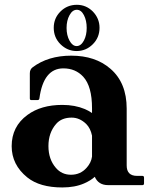

<svg xmlns="http://www.w3.org/2000/svg" viewBox="-20 -782 638 811"><path d="M437 0Q395.5 0 380.4 -35.2Q363.3 -19.5 335.4 -7.3Q296.4 9.8 243.2 9.8Q147.9 9.8 95.2 -32.7Q29.3 -85.9 29.3 -164.6Q29.3 -247.6 95.7 -296.4Q153.3 -338.9 243.2 -338.9Q296.4 -338.9 338.4 -321.3Q352.5 -315.4 368.7 -304.7V-324.7Q368.7 -417.5 331.5 -458Q298.8 -493.2 247.6 -493.2Q163.6 -493.2 146.5 -366.7Q145.5 -359.4 139.2 -359.4H111.3Q106 -359.4 106 -366.7V-472.2Q106 -488.8 117.7 -497.6Q183.1 -546.9 280.8 -546.9Q382.8 -546.9 446.3 -491.7Q515.1 -432.6 515.1 -323.2V-83Q515.1 -39.1 559.1 -39.1H581.1Q588.4 -39.1 588.4 -31.7V-7.3Q588.4 0 581.1 0ZM368.7 -120.6V-209Q362.3 -240.2 344.2 -258.3Q316.4 -285.2 282.7 -285.2Q240.2 -285.2 217.3 -258.8Q184.6 -221.7 184.6 -165Q184.6 -109.4 215.8 -73.2Q240.7 -43.9 279.8 -43.9Q319.8 -43.9 345.7 -73.2Q365.2 -94.7 368.7 -120.6ZM303.7 -587.4Q322.3 -587.4 335 -611.8Q346.2 -633.8 346.2 -664.1Q346.2 -695.3 334.5 -718Q322.8 -740.7 304.4 -740.7Q286.1 -740.7 273.7 -718Q261.2 -695.3 261.2 -664.1Q261.2 -632.8 273.7 -610.1Q286.1 -587.4 303.7 -587.4ZM304.7 -761.7Q343.8 -761.7 372.1 -733.4Q400.4 -704.1 400.4 -664.6Q400.4 -623.5 372.1 -595.2Q343.3 -566.4 303.7 -566.4Q264.6 -566.4 235.4 -595.2Q207 -623.5 207 -664.6Q207 -705.1 235.4 -733.4Q263.7 -761.7 304.7 -761.7Z"/></svg>

Font: Simply Serif
Style: Bold
Weight: 700
Designer: Wojciech Kalinowski "wmk69" (wmk69@o2.pl)
Foundry: Wojciech Kalinowski "wmk69" (wmk69@o2.pl)
Version: Version 1.0.0; 2022-02-18